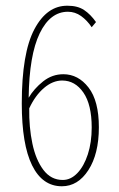

<svg xmlns="http://www.w3.org/2000/svg" viewBox="-20 -640 415 670"><path d="M196 10Q128 10 92 -63Q56 -136 56 -279Q56 -455 100 -538Q144 -621 216 -620Q251 -620 273.5 -605Q296 -590 315 -563L300 -545Q284 -569 263 -584Q242 -599 217 -599Q155 -599 118.5 -523.5Q82 -448 80 -299Q99 -331 130.5 -356Q162 -381 201 -381Q253 -381 289 -334.5Q325 -288 325 -196Q325 -103 288.5 -46.5Q252 10 196 10ZM199 -12Q227 -12 250 -36Q273 -60 286.5 -101.5Q300 -143 300 -195Q300 -275 271 -317Q242 -359 197 -359Q164 -359 133.5 -333Q103 -307 82 -262Q81 -196 93 -139Q105 -82 131.5 -47Q158 -12 199 -12Z"/></svg>

Font: Inconsolata Condensed ExtraLight
Style: Regular
Weight: 200
Width: 3
Monospace: yes
Designer: Raph Levien, Cyreal, Brenton Simpson
Foundry: Raph Levien, Cyreal, Google
Version: Version 3.100; ttfautohint (v1.8.4.7-5d5b)